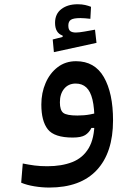

<svg xmlns="http://www.w3.org/2000/svg" viewBox="-20 -634 626 889"><path d="M208 234.4Q173.3 234.4 138.4 228.5Q103.5 222.7 78.1 211.9L85.4 123Q114.3 128.9 140.4 132.3Q166.5 135.7 199.2 135.7Q265.6 135.7 314.7 116.5Q363.8 97.2 390.6 52Q417.5 6.8 417.5 -70.3Q417.5 -133.8 408.2 -172.6Q398.9 -211.4 379.6 -229.2Q360.4 -247.1 330.6 -247.1Q296.9 -247.1 277.1 -223.1Q257.3 -199.2 257.3 -160.2Q257.3 -123.5 273.2 -111.3Q289.1 -99.1 338.4 -99.1Q370.1 -99.1 397.2 -104.2Q424.3 -109.4 462.9 -119.1L458 -41.5H403.3Q392.6 -20 374.3 -8.5Q356 2.9 316.9 2.9Q231.4 2.9 201.4 -35.2Q171.4 -73.2 171.4 -149.9Q171.4 -204.1 191.2 -249.8Q210.9 -295.4 247.1 -323Q283.2 -350.6 332 -350.6Q418.5 -350.6 460.9 -276.9Q503.4 -203.1 503.4 -76.7Q503.4 72.8 428 153.6Q352.5 234.4 208 234.4ZM229.5 -392.6 224.1 -451.2 304.2 -471.7 299.3 -439.9 270 -457.5V-469.2Q234.9 -481.4 234.9 -528.3Q234.9 -569.8 264.2 -592Q293.5 -614.3 339.4 -614.3Q359.9 -614.3 374.5 -610.8Q389.2 -607.4 401.4 -602.5L398.4 -546.9Q387.2 -548.3 374 -549.3Q360.8 -550.3 352.5 -550.3Q320.3 -550.3 308.3 -542.5Q296.4 -534.7 296.4 -515.6Q296.4 -497.1 305.2 -490.2Q314 -483.4 331.5 -483.4Q345.7 -483.4 371.8 -488Q397.9 -492.7 419.9 -496.6L426.8 -435.5Z"/></svg>

Font: Cascadia Code
Style: Regular
Weight: 400
Designer: Aaron Bell
Foundry: Saja Typeworks
Version: Version 2404.023